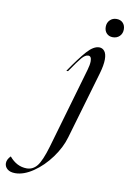

<svg xmlns="http://www.w3.org/2000/svg" viewBox="-320 -739 675 998"><g transform="rotate(10 17.5 -240.5)"><path d="M118 -441Q118 -468 101 -468Q85 -468 67 -447Q49 -426 11 -370H2Q52 -444 86 -482Q120 -520 150 -520Q167 -520 178 -506Q189 -492 189 -463Q189 -433 176 -388L72 -32Q56 24 16.5 78Q-23 132 -73 166Q-123 200 -168 200Q-195 200 -209.5 187.5Q-224 175 -224 157Q-224 137 -205 118Q-166 165 -113 165Q-81 165 -59 138Q-37 111 -14 33L110 -395Q118 -422 118 -441ZM164 -631Q164 -653 178 -667Q192 -681 213 -681Q234 -681 246.5 -668Q259 -655 259 -634Q259 -612 245 -598Q231 -584 209 -584Q189 -584 176.5 -597Q164 -610 164 -631Z"/></g></svg>

Font: Nyght Serif Light Italic
Style: Regular
Weight: 300
Italic angle: -16°
Designer: Maksym Kobuzan
Version: Version 0.410